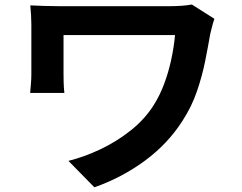

<svg xmlns="http://www.w3.org/2000/svg" viewBox="-20 -751 1040 826"><path d="M902.3 -670.2Q899.7 -662.8 895.8 -649.5Q891.8 -636.2 888.9 -623Q885.9 -609.8 884.1 -602.9Q875.1 -550.9 862.5 -487.6Q849.8 -424.2 827.3 -358.3Q804.8 -292.4 765.3 -231.6Q703.2 -133.7 604.7 -60.6Q506.2 12.5 386 54.8L274.4 -58.9Q341.9 -75.7 411.4 -108.5Q480.9 -141.3 541.9 -189.5Q602.9 -237.7 641.8 -299.6Q667.6 -340.6 686 -389.6Q704.4 -438.6 716.2 -492.4Q728 -546.1 733 -600Q719.7 -600 690.9 -600Q662.1 -600 623.1 -600Q584.1 -600 540.1 -600Q496.1 -600 452.1 -600Q408.1 -600 368.6 -600Q329.1 -600 298.7 -600Q268.3 -600 253.3 -600Q253.3 -590.4 253.3 -574.6Q253.3 -558.8 253.3 -539.4Q253.3 -520 253.3 -500.3Q253.3 -480.6 253.3 -463.1Q253.3 -445.5 253.3 -433.1Q253.3 -422.3 253.8 -398.4Q254.3 -374.5 256.9 -351.2H109.8Q111.8 -374.5 113.3 -394Q114.9 -413.4 114.9 -433.1Q114.9 -448.3 114.9 -476Q114.9 -503.7 114.9 -536.2Q114.9 -568.7 114.9 -598Q114.9 -627.3 114.9 -644.4Q114.9 -664.6 113.6 -686.3Q112.3 -707.9 110.3 -727.9Q134.3 -726.9 166.1 -725.6Q197.8 -724.4 232.5 -724.4Q240.9 -724.4 267.5 -724.4Q294.1 -724.4 332.3 -724.4Q370.5 -724.4 415.3 -724.4Q460.2 -724.4 505.4 -724.4Q550.7 -724.4 592 -724.4Q633.4 -724.4 664.4 -724.4Q695.3 -724.4 710.5 -724.4Q736.3 -724.4 760.9 -726.1Q785.5 -727.9 805.5 -731.5Z"/></svg>

Font: Noto Sans HK Thin
Style: Regular
Weight: 100
Designer: Ryoko NISHIZUKA 西塚涼子 (kana, bopomofo & ideographs); Paul D. Hunt (Latin, Greek & Cyrillic); Sandoll Communications 산돌커뮤니
Foundry: Adobe
Version: Version 2.004-H2;hotconv 1.0.118;makeotfexe 2.5.65603